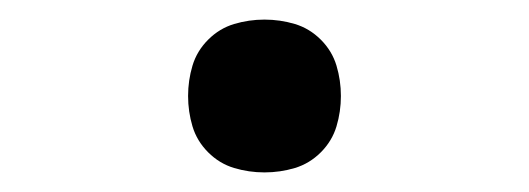

<svg xmlns="http://www.w3.org/2000/svg" viewBox="-20 -438 540 196"><path d="M250 -262Q234 -262 219 -266.5Q204 -271 192.5 -282.5Q181 -294 176.5 -309Q172 -324 172 -340Q172 -356 176.5 -371Q181 -386 192.5 -397.5Q204 -409 219 -413.5Q234 -418 250 -418Q266 -418 281 -413.5Q296 -409 307.5 -397.5Q319 -386 323.5 -371Q328 -356 328 -340Q328 -324 323.5 -309Q319 -294 307.5 -282.5Q296 -271 281 -266.5Q266 -262 250 -262Z"/></svg>

Font: Iosevka Gothic
Style: Regular
Weight: 400
Monospace: yes
Designer: Belleve Invis
Foundry: Belleve Invis
Version: Version 15.5.1; ttfautohint (v1.8.4)